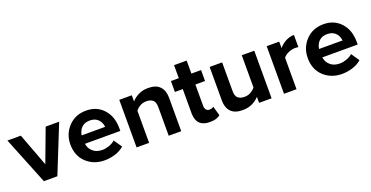

<svg xmlns="http://www.w3.org/2000/svg" viewBox="-34 -1217 3537 1831"><g transform="rotate(-20 1734.5 -301.5)"><path d="M325 0H188L-6 -483H130L256 -147L382 -483H519Z M803 12Q693 12 619 -57Q545 -126 545 -242Q545 -347 615 -421Q685 -495 795 -495Q903 -495 970 -421.5Q1037 -348 1037 -229V-201H678Q684 -154 720 -121.5Q756 -89 817 -89Q848 -89 884.5 -101.5Q921 -114 946 -137L1002 -55Q965 -22 912 -5Q859 12 803 12ZM914 -287Q913 -311 900.5 -335.5Q888 -360 862.5 -377Q837 -394 795 -394Q756 -394 730.5 -377.5Q705 -361 692 -336.5Q679 -312 676 -287Z M1582 0H1455V-292Q1455 -342 1431 -362Q1407 -382 1366 -382Q1329 -382 1300.5 -365Q1272 -348 1256 -325V0H1129V-483H1256V-420Q1280 -449 1323 -472Q1366 -495 1425 -495Q1505 -495 1543.5 -453.5Q1582 -412 1582 -341Z M1870 12Q1737 12 1733 -120V-372H1653V-483H1733V-615H1861V-483H1959V-372H1861V-154Q1861 -132 1872.5 -116.5Q1884 -101 1905 -101Q1934 -101 1949 -115L1976 -19Q1962 -6 1936 3Q1910 12 1870 12Z M2499 0H2372V-61Q2347 -32 2304 -10Q2261 12 2202 12Q2123 12 2084.5 -29Q2046 -70 2046 -140V-483H2173V-190Q2173 -140 2197.5 -120.5Q2222 -101 2262 -101Q2299 -101 2327 -117.5Q2355 -134 2372 -156V-483H2499Z M2752 0H2625V-483H2752V-417Q2778 -450 2819.5 -472.5Q2861 -495 2906 -495V-371Q2892 -374 2871 -374Q2840 -374 2804.5 -358.5Q2769 -343 2752 -319Z M3212 12Q3102 12 3028 -57Q2954 -126 2954 -242Q2954 -347 3024 -421Q3094 -495 3204 -495Q3312 -495 3379 -421.5Q3446 -348 3446 -229V-201H3087Q3093 -154 3129 -121.5Q3165 -89 3226 -89Q3257 -89 3293.5 -101.5Q3330 -114 3355 -137L3411 -55Q3374 -22 3321 -5Q3268 12 3212 12ZM3323 -287Q3322 -311 3309.5 -335.5Q3297 -360 3271.5 -377Q3246 -394 3204 -394Q3165 -394 3139.5 -377.5Q3114 -361 3101 -336.5Q3088 -312 3085 -287Z"/></g></svg>

Font: UN Bangla
Style: Bold
Weight: 700
Designer: Desinged by Rajon, Unicode developed by Rashed (IMGN)
Version: Version 2.001;March 19, 2023;FontCreator 14.0.0.2901 64-bit